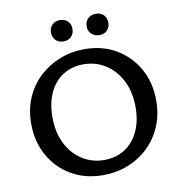

<svg xmlns="http://www.w3.org/2000/svg" viewBox="-92 -931 971 1028"><g transform="rotate(-10 394.0 -417.0)"><path d="M387 12Q290 12 215 -31.5Q140 -75 97 -151.5Q54 -228 54 -325Q54 -403 81.5 -466.5Q109 -530 157.5 -575Q206 -620 269 -645Q332 -670 404 -670Q500 -670 574.5 -626.5Q649 -583 692 -507Q735 -431 735 -333Q735 -255 707.5 -191.5Q680 -128 632 -82.5Q584 -37 521 -12.5Q458 12 387 12ZM406 -67Q471 -67 519 -98Q567 -129 593.5 -185.5Q620 -242 620 -317Q620 -401 588 -462.5Q556 -524 503 -557.5Q450 -591 383 -591Q321 -591 273 -560.5Q225 -530 198.5 -473.5Q172 -417 172 -341Q172 -257 203.5 -195.5Q235 -134 288 -100.5Q341 -67 406 -67ZM301 -730Q275 -730 259 -746.5Q243 -763 243 -787Q243 -814 259 -830Q275 -846 301 -846Q328 -846 344 -830Q360 -814 360 -787Q360 -763 344 -746.5Q328 -730 301 -730ZM497 -730Q470 -730 453.5 -746.5Q437 -763 437 -787Q437 -814 453.5 -830Q470 -846 497 -846Q523 -846 539 -830Q555 -814 555 -787Q555 -763 539 -746.5Q523 -730 497 -730Z"/></g></svg>

Font: Ysabeau Office SemiBold
Style: Regular
Weight: 600
Designer: Christian Thalmann (Catharsis Fonts)
Version: Version 2.001;gftools[0.9.30]; featfreeze: tnum,lnum,ss02